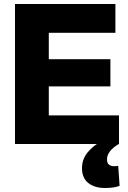

<svg xmlns="http://www.w3.org/2000/svg" viewBox="-20 -720 639 960"><path d="M55 0V-700H557V-556H224V-424H532V-288H224V-143H575V0ZM505 220Q453 220 421.5 195Q390 170 390 121Q390 76 418 42Q446 8 485 -12L574 0Q515 35 515 77Q515 96 525 103.5Q535 111 551 111Q562 111 571 109L578 209Q551 220 505 220Z"/></svg>

Font: Georama
Style: Bold
Weight: 700
Designer: Jean-Baptiste Levee
Foundry: Production Type
Version: Version 1.000